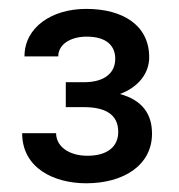

<svg xmlns="http://www.w3.org/2000/svg" viewBox="-20 -736 407 436"><path d="M129.4 -492.7H170.4C217.8 -492.7 248.5 -477.1 248.5 -436.5C248.5 -403.3 224.1 -382.3 178.7 -382.3C135.3 -382.3 107.4 -404.3 107.4 -433.6H30.3C30.3 -354 103 -319.8 175.8 -319.8C260.3 -319.8 325.2 -360.4 325.2 -432.6C325.2 -477.5 302.7 -508.8 252.4 -522.5C295.4 -538.6 318.8 -570.3 318.8 -606C318.8 -677.7 260.3 -715.8 175.8 -715.8C97.2 -715.8 35.6 -673.8 35.6 -607.9H112.3C112.3 -635.3 140.1 -652.8 176.8 -652.8C222.2 -652.8 241.7 -631.8 241.7 -602.5C241.7 -571.3 218.8 -549.3 170.4 -549.3H129.4Z"/></svg>

Font: Nahid
Style: Regular
Weight: 400
Foundry: DejaVu fonts team - Redesigned by Saber Rastikerdar
Version: Version 0.3.0